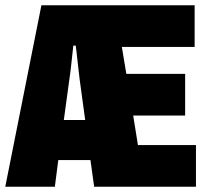

<svg xmlns="http://www.w3.org/2000/svg" viewBox="-25 -708 785 728"><path d="M-5 0 132 -688H713V-530H437L454 -428H677V-270H480L498 -158H718V0H332L318 -101H196L183 0ZM217 -253H298L277 -407Q276 -419 273 -441.5Q270 -464 267.5 -489.5Q265 -515 262 -535H253Q250 -509 246 -471Q242 -433 238 -407Z"/></svg>

Font: Archivo ExtraCondensed Black
Style: Regular
Weight: 900
Width: 2
Designer: Hector Gatti
Foundry: Omnibus-Type
Version: Version 2.001; ttfautohint (v1.8.3)